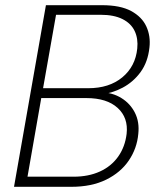

<svg xmlns="http://www.w3.org/2000/svg" viewBox="-20 -720 613 740"><path d="M34 0 157 -700H373Q444 -700 485.5 -677.5Q527 -655 544 -618Q561 -581 556 -537Q550 -481 522 -442.5Q494 -404 452.5 -382Q411 -360 364 -355L372 -364Q414 -363 448 -342Q482 -321 500 -285.5Q518 -250 513 -204Q508 -148 476.5 -101.5Q445 -55 389 -27.5Q333 0 255 0ZM86 -39H264Q321 -39 365 -59Q409 -79 435.5 -116.5Q462 -154 468 -204Q475 -266 433.5 -304Q392 -342 313 -342H139ZM146 -380H320Q401 -380 451.5 -422Q502 -464 509 -533Q513 -571 499 -600.5Q485 -630 452 -646.5Q419 -663 368 -663H196Z"/></svg>

Font: DM Sans 17pt ExtraLight
Style: Italic
Weight: 250
Italic angle: -10°
Version: Version 4.004;gftools[0.9.30]